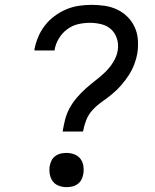

<svg xmlns="http://www.w3.org/2000/svg" viewBox="-20 -763 640 791"><path d="M238 -221Q242 -245 248 -269.5Q254 -294 266.5 -317Q279 -340 296 -360Q313 -380 333 -398Q353 -416 374 -432Q395 -448 414 -466.5Q433 -485 447 -508Q461 -531 465 -555Q469 -580 462 -603Q455 -626 438.5 -641.5Q422 -657 398.5 -663Q375 -669 350 -669Q326 -669 302 -663.5Q278 -658 257 -642.5Q236 -627 222.5 -604.5Q209 -582 205 -558V-555H122V-560Q127 -586 137.5 -611Q148 -636 165 -658Q182 -680 205 -697Q228 -714 253 -724.5Q278 -735 304.5 -739Q331 -743 357 -743Q385 -743 412 -739Q439 -735 463 -723.5Q487 -712 505.5 -693.5Q524 -675 535 -651Q546 -627 548 -599.5Q550 -572 546 -544Q542 -521 533 -497.5Q524 -474 510 -452.5Q496 -431 479 -411.5Q462 -392 442 -375.5Q422 -359 400.5 -344Q379 -329 361.5 -310Q344 -291 335 -267.5Q326 -244 322 -221ZM254 8Q237 8 221.5 2Q206 -4 197 -16.5Q188 -29 185 -46Q182 -63 185 -80Q187 -91 192.5 -102Q198 -113 208.5 -120.5Q219 -128 231 -130.5Q243 -133 254 -133Q271 -133 286.5 -127Q302 -121 311.5 -108.5Q321 -96 323.5 -79Q326 -62 323 -45Q321 -34 315.5 -23Q310 -12 299.5 -4.5Q289 3 277 5.5Q265 8 254 8Z"/></svg>

Font: Iosevka Extended Oblique
Style: Regular
Weight: 400
Width: 7
Italic angle: -9°
Monospace: yes
Designer: Belleve Invis
Foundry: Belleve Invis
Version: Version 32.0.1; ttfautohint (v1.8.4)